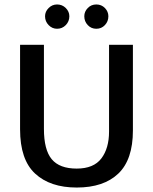

<svg xmlns="http://www.w3.org/2000/svg" viewBox="-20 -831 687 861"><path d="M70 -630H177V-253Q177 -159 212 -117Q247 -75 324 -75Q400 -75 434.5 -120.5Q469 -166 469 -241V-630H576V-246Q576 -115 510.5 -52.5Q445 10 324 10Q205 10 137.5 -52.5Q70 -115 70 -251ZM182 -758Q182 -779 198 -795Q214 -811 236 -811Q259 -811 275 -795Q291 -779 291 -758Q291 -735 275 -718.5Q259 -702 236 -702Q214 -702 198 -718.5Q182 -735 182 -758ZM358 -758Q358 -779 373.5 -795Q389 -811 412 -811Q435 -811 450.5 -795Q466 -779 466 -758Q466 -735 450.5 -718.5Q435 -702 412 -702Q389 -702 373.5 -718.5Q358 -735 358 -758Z"/></svg>

Font: Mukta Medium
Style: Regular
Weight: 500
Designer: Girish Dalvi and Yashodeep Gholap
Foundry: Ek Type
Version: Version 2.538;PS 1.002;hotconv 16.6.51;makeotf.lib2.5.65220;